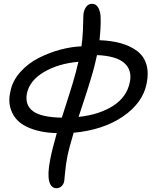

<svg xmlns="http://www.w3.org/2000/svg" viewBox="-20 -682 831 1007"><path d="M276.9 305.2Q248 305.2 238.3 269.5Q228.5 233.9 242.2 160.2Q252.9 103 277.8 16.1Q231.9 15.1 192.4 6.8Q152.8 -1.5 118.9 -17.8Q85 -34.2 64 -59.3Q43 -84.5 33.4 -119.9Q23.9 -155.3 34.2 -201.2Q44.9 -257.3 85.9 -303.5Q127 -349.6 182.4 -377.7Q237.8 -405.8 295.9 -421.4Q354 -437 407.2 -439Q413.1 -479.5 414.8 -519.5Q416.5 -559.6 416.7 -583.5Q417 -607.4 418.9 -615.2Q422.9 -635.7 434.3 -648.9Q445.8 -662.1 461.9 -662.1Q484.9 -662.1 496.3 -639.9Q507.8 -617.7 507.8 -587.9Q509.3 -540.5 502 -471.2Q566.4 -468.8 615.7 -454.6Q665 -440.4 700 -413.8Q734.9 -387.2 747.8 -344Q760.7 -300.8 749 -243.2Q728.5 -141.6 624.5 -70.8Q520.5 0 366.2 14.2Q342.3 94.2 333 140.1Q325.7 176.8 321.3 222.7L316.9 268.1Q314 283.7 303 294.4Q292 305.2 276.9 305.2ZM661.1 -252Q673.8 -314.5 631.8 -351.6Q589.8 -388.7 488.8 -393.1Q482.9 -365.2 475.3 -335.4Q467.8 -305.7 455.8 -266.4Q443.8 -227.1 437 -205.6Q430.2 -184.1 413.3 -133.1Q396.5 -82 392.1 -68.8Q501.5 -80.6 573.7 -127.2Q646 -173.8 661.1 -252ZM121.1 -191.9Q109.9 -131.3 152.8 -99.1Q195.8 -66.9 304.2 -64.9Q309.1 -80.1 323 -123.5Q336.9 -167 343.5 -187.7Q350.1 -208.5 360.6 -242.9Q371.1 -277.3 378.2 -304.7Q385.3 -332 391.1 -357.9Q286.1 -348.6 210.9 -304.4Q135.7 -260.3 121.1 -191.9Z"/></svg>

Font: Shantell Sans Irregular Bouncy
Style: Italic
Weight: 400
Italic angle: -11.31°
Designer: Stephen Nixon, Anya Danilova, Shantell Martin
Foundry: Arrow Type
Version: Version 1.006;[9816181b4]